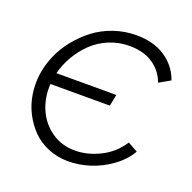

<svg xmlns="http://www.w3.org/2000/svg" viewBox="-127 -841 975 974"><g transform="rotate(20 360.5 -354.0)"><path d="M353 -57.1Q420.4 -57.1 487.8 -90.6Q555.2 -124 597.2 -189L650.9 -159.2Q620.6 -107.4 567.4 -69.1Q514.2 -30.8 455.6 -12.5Q397 5.9 339.8 5.9Q282.2 5.9 231.9 -14.6Q181.6 -35.2 146.2 -71Q110.8 -106.9 87.2 -153.1Q63.5 -199.2 55.2 -252.7Q46.9 -306.2 54.2 -359.9Q61.5 -411.6 83.3 -462.4Q105 -513.2 141.1 -558.3Q177.2 -603.5 222.7 -638.4Q268.1 -673.3 326.7 -693.6Q385.3 -713.9 448.2 -713.9Q542 -713.9 605 -671.9Q668 -629.9 692.9 -559.1L632.8 -524.9Q616.7 -569.8 584 -599.1Q551.3 -628.4 514.4 -639.6Q477.5 -650.9 434.1 -650.9Q376.5 -650.9 324.7 -629.4Q272.9 -607.9 235.4 -571.5Q197.8 -535.2 171.1 -489.7Q144.5 -444.3 131.8 -394H455.1L442.9 -332H122.1Q117.2 -258.8 144.5 -196Q171.9 -133.3 226.8 -95.2Q281.7 -57.1 353 -57.1Z"/></g></svg>

Font: Rawline
Style: Italic
Weight: 400
Italic angle: -12°
Designer: Matt McInerney, Pablo Impallari, Rodrigo Fuenzalida
Foundry: Matt McInerney, Pablo Impallari, Rodrigo Fuenzalida
Version: Version 4.020;PS 004.020;hotconv 1.0.88;makeotf.lib2.5.64775